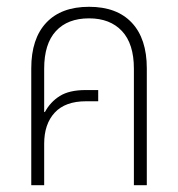

<svg xmlns="http://www.w3.org/2000/svg" viewBox="-20 -545 523 565"><path d="M72 0V-344Q72 -431 116 -478Q160 -525 242 -525Q324 -525 368 -478Q412 -431 412 -344V0H374V-343Q374 -416 339 -453.5Q304 -491 242 -491Q179 -491 144.5 -453.5Q110 -416 110 -343V-216L112 -215Q128 -245 156 -262.5Q184 -280 232 -280H269V-247H233Q172 -247 141 -213.5Q110 -180 110 -122V0Z"/></svg>

Font: Noto Sans Thai UI Cond ExtLt
Style: Regular
Weight: 200
Width: 3
Designer: Monotype Design Team
Foundry: Monotype Imaging Inc.
Version: Version 2.000; ttfautohint (v1.8.4.7-5d5b)